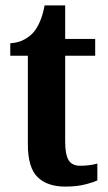

<svg xmlns="http://www.w3.org/2000/svg" viewBox="-20 -680 398 710"><path d="M221 10Q155 10 119 -25Q83 -60 83 -147V-474H18V-520Q49 -522 71 -534.5Q93 -547 106 -563Q118 -578 128 -601Q138 -624 145 -660H221V-536H332V-474H221V-156Q221 -109 233.5 -88Q246 -67 277 -67Q310 -67 340 -75V-13Q326 -6 295 2Q264 10 221 10Z"/></svg>

Font: Noto Serif Hebrew Condensed
Style: Bold
Weight: 700
Width: 3
Designer: Monotype Design Team
Foundry: Monotype Imaging Inc.
Version: Version 2.004; ttfautohint (v1.8.4.7-5d5b)